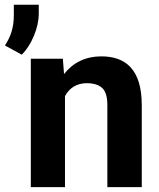

<svg xmlns="http://www.w3.org/2000/svg" viewBox="-75 -770 655 790"><path d="M282.2 -427.7C309.1 -427.7 330.1 -421.4 344.7 -408.7C359.4 -396 366.7 -372.1 366.7 -337.4V0H508.3V-336.9C508.3 -485.8 440.9 -538.1 341.3 -538.1C277.3 -538.1 225.1 -512.2 188.5 -465.3L183.6 -528.3H51.8V0H192.4V-374.5C210 -407.2 239.7 -427.7 282.2 -427.7ZM-18.1 -750.5V-708.5C-18.1 -653.8 -31.7 -618.2 -54.7 -583L14.6 -544.9C34.7 -564.9 51.3 -590.8 64.5 -622.6C77.6 -653.8 84.5 -684.6 84.5 -715.3V-750.5Z"/></svg>

Font: Vazirmatn
Style: Bold
Weight: 700
Designer: Saber Rastikerdar
Foundry: Saber Rastikerdar
Version: Version 33.003